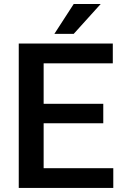

<svg xmlns="http://www.w3.org/2000/svg" viewBox="-20 -925 605 945"><path d="M194.8 -97.2V-318.4H488.3V-414.1H194.8V-613.3H535.2V-710.9H72.3V0H537.6V-97.2ZM342.8 -758.3 475.6 -905.3H342.8L247.6 -758.3Z"/></svg>

Font: Vazirmatn Medium
Style: Regular
Weight: 500
Designer: Saber Rastikerdar
Foundry: Saber Rastikerdar
Version: Version 33.003